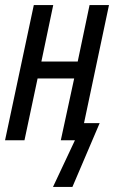

<svg xmlns="http://www.w3.org/2000/svg" viewBox="-20 -556 471 761"><path d="M190 185 277 0H221L274 -245H129L77 0H0L114 -536H191L144 -312H288L335 -536H412L313 -68H375L267 185Z"/></svg>

Font: Noto Sans UI Condensed
Style: Italic
Weight: 400
Width: 3
Italic angle: -12°
Designer: Monotype Design Team
Foundry: Monotype Imaging Inc.
Version: Version 1.901